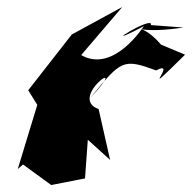

<svg xmlns="http://www.w3.org/2000/svg" viewBox="-20 -601 551 551"><path d="M413 -529C423 -561 244 -448 393 -526C390 -522 305 -390 213 -443L331 -581L186 -502L61 -342L87 -300L31 -116L46 -129L127 -70L224 -89L232 -200L296 -142L263 -288C171 -321 364 -452 239 -320C328 -428 332 -434 428 -399C496 -434 364 -299 511 -444L442 -473C375 -553 333 -496 507 -522Z"/></svg>

Font: Asimov Silicon
Style: Regular
Weight: 400
Designer: Google
Version: Version 2.000980; 2014